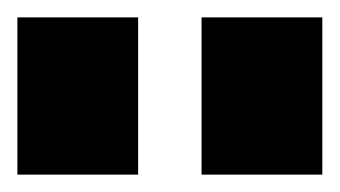

<svg xmlns="http://www.w3.org/2000/svg" viewBox="-20 -804 391 221"><path d="M139 -784V-603H0V-784ZM351 -784V-603H212V-784Z"/></svg>

Font: Pathway Extreme 8pt Thin 12pt Black
Style: Regular
Weight: 900
Version: Version 1.001;gftools[0.9.26]